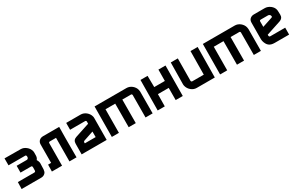

<svg xmlns="http://www.w3.org/2000/svg" viewBox="190 -1984 5156 3354"><g transform="rotate(-30 2768.5 -306.5)"><path d="M418 -451Q416 -461 411.5 -467Q407 -473 396 -473H59V-613L383 -611Q442 -611 491 -571Q541 -532 556 -473Q558 -463 559.5 -454.5Q561 -446 560 -438L559 -378Q557 -334 531 -306Q546 -284 554 -255Q556 -245 557.5 -237Q559 -229 558 -221L554 -104Q552 -81 545.5 -62Q539 -43 523 -29Q492 0 446 0H50L54 -138H385Q410 -138 412 -164L413 -224Q413 -235 412 -240Q406 -261 385 -258H177L178 -395H387Q413 -401 418 -430Z M664 -138H725L727 -508Q727 -554 757 -583Q789 -612 835 -612H1161Q1161 -600 1161 -587.5Q1161 -575 1160.5 -551.5Q1160 -528 1159.5 -489Q1159 -450 1158.5 -385.5Q1158 -321 1158 -227Q1158 -133 1158 0H1015L1018 -474H895Q867 -474 869 -448L866 0H661Z M1627 -453Q1622 -473 1604 -473H1301L1302 -611H1592Q1650 -611 1700 -572Q1750 -531 1765 -473Q1767 -462 1768.5 -453.5Q1770 -445 1769 -438L1766 0H1261L1263 -212Q1263 -287 1332 -310L1626 -407ZM1422 -183Q1404 -175 1405 -159L1406 -139H1624V-251Z M2355 -474 2353 0H2210L2212 -474H2016L2013 0H1870L1875 -612H2518Q2576 -612 2626 -573Q2677 -531 2690 -474Q2695 -452 2695 -439L2693 0H2550L2552 -452Q2553 -453 2552 -456Q2547 -474 2529 -474Z M2944 -612H2801ZM3158 0 3159 -245H2941L2938 0H2795L2801 -612H2944L2947 -384H3161L3163 -612H3306L3301 0Z M3583 0Q3524 0 3476 -39Q3426 -80 3411 -139Q3409 -149 3407.5 -157Q3406 -165 3406 -173L3412 -612H3554L3550 -160L3551 -156Q3556 -139 3572 -139H3805L3810 -612H3954L3947 0Z M4539 -474 4537 0H4394L4396 -474H4200L4197 0H4054L4059 -612H4702Q4760 -612 4810 -573Q4861 -531 4874 -474Q4879 -452 4879 -439L4877 0H4734L4736 -452Q4737 -453 4736 -456Q4731 -474 4713 -474Z M5447 -139 5446 0H5155Q5082 0 5042 -33Q5001 -67 4983 -139Q4979 -154 4979 -173L4981 -509Q4981 -557 5010 -584Q5042 -613 5088 -613H5307Q5363 -613 5416 -575Q5470 -534 5481 -477Q5482 -466 5483 -457Q5484 -448 5484 -440L5486 -381Q5487 -343 5468.5 -318Q5450 -293 5416 -282L5121 -185L5122 -160L5123 -156Q5128 -139 5144 -139ZM5341 -431Q5341 -437 5340 -440Q5333 -470 5297 -475H5150Q5121 -475 5123 -449V-342L5326 -409Q5344 -415 5343 -434Z"/></g></svg>

Font: Covid19
Style: Regular
Weight: 400
Designer: Peter Wiegel
Foundry: (c) CAT - Ing. Peter Wiegel.  for Rudolf Maass + Partner GmbH
Version: Version 001.000